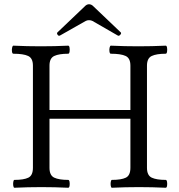

<svg xmlns="http://www.w3.org/2000/svg" viewBox="-20 -881 843 904"><path d="M48 3Q44 3 42.5 -6Q41 -15 42.5 -24.5Q44 -34 48 -34Q92 -34 113.5 -44.5Q135 -55 135 -91V-572Q135 -607 112.5 -617.5Q90 -628 43 -628Q38 -628 36.5 -637.5Q35 -647 37 -656.5Q39 -666 43 -666Q108 -663 172 -663Q237 -663 301 -666Q306 -666 307.5 -656.5Q309 -647 307.5 -637.5Q306 -628 301 -628Q258 -628 235.5 -617.5Q213 -607 213 -572V-363H594V-572Q594 -607 571.5 -617.5Q549 -628 502 -628Q497 -628 495.5 -637.5Q494 -647 496 -656.5Q498 -666 502 -666Q567 -663 631 -663Q696 -663 760 -666Q765 -666 766.5 -656.5Q768 -647 766.5 -637.5Q765 -628 760 -628Q717 -628 694.5 -617.5Q672 -607 672 -572V-91Q672 -55 694.5 -44.5Q717 -34 760 -34Q765 -34 766.5 -24.5Q768 -15 766.5 -6Q765 3 760 3Q697 0 634 0Q570 0 507 3Q503 3 501.5 -6Q500 -15 501.5 -24.5Q503 -34 507 -34Q551 -34 572.5 -44.5Q594 -55 594 -91V-322H213V-91Q213 -55 235.5 -44.5Q258 -34 301 -34Q306 -34 307.5 -24.5Q309 -15 307.5 -6Q306 3 301 3Q238 0 175 0Q111 0 48 3ZM263 -714Q256 -710 251 -717.5Q246 -725 251 -729L378 -850Q388 -861 399 -861Q411 -861 421 -850L548 -729Q553 -725 546.5 -717.5Q540 -710 534 -714L416 -782Q409 -786 399 -786Q390 -786 383 -782Z"/></svg>

Font: Junicode VF
Style: Regular
Weight: 400
Designer: Peter S. Baker
Version: Version 2.213